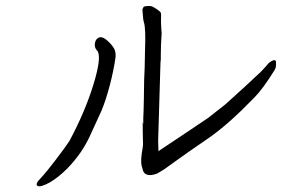

<svg xmlns="http://www.w3.org/2000/svg" viewBox="-20 -644 1040 658"><path d="M309 -507Q318 -519 329.5 -516Q341 -513 357 -496Q370 -482 373.5 -472Q377 -462 376 -448Q370 -405 357 -354.5Q344 -304 328 -265Q299 -201 286.5 -174.5Q274 -148 257 -123Q235 -91 208 -64Q181 -37 151 -19Q118 -1 108.5 -7Q99 -13 120 -34Q138 -53 171.5 -97Q205 -141 218 -161Q271 -260 299.5 -352Q328 -444 315 -468Q306 -477 305 -487Q304 -497 309 -507ZM469 -64Q465 -73 464 -86Q463 -100 466 -119Q471 -145 470 -156Q469 -190 469 -227L471 -218V-239Q472 -253 473 -303Q474 -341 474 -370Q476 -400 477 -471Q480 -549 473 -568Q471 -574 470 -587Q468 -609 468 -611Q471 -621 475 -622Q493 -625 501 -622Q510 -618 518 -612Q527 -606 530 -602Q533 -598 532 -586Q531 -573 533 -542Q534 -533 534 -531Q531 -488 531 -449V-448Q532 -446 530 -429L522 -162Q522 -154 523 -126L613 -186L692 -239Q722 -263 752 -286L816 -344L875 -399Q894 -419 900 -427Q912 -437 920 -438Q926 -438 926 -429Q927 -413 921 -404Q881 -339 851 -309Q764 -219 698 -173Q605 -109 582 -92Q551 -70 543 -64Q524 -52 518 -49Q504 -44 495 -44Q482 -44 476 -50Q470 -56 469 -64Z"/></svg>

Font: ToneOZ-Pinyin-Tsuipita-TC
Style: Regular
Weight: 400
Designer: ÂÆ£ÂøóÂáåJeffrey Xuan(jeffreyx@gmail.com, ToneOZ.com) ÈòøÂù§(cjkFonts)
Foundry: ToneOZ
Version: Version 0.24071